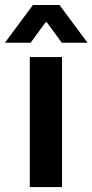

<svg xmlns="http://www.w3.org/2000/svg" viewBox="-42 -760 375 780"><path d="M79.1 -528.3V0H210V-528.3ZM-22 -586.4H82.5L143.1 -669.4H148.4L209 -586.4H313.5L199.7 -739.7H91.8Z"/></svg>

Font: Wand UI Pro Bold
Style: Regular
Weight: 700
Designer: Andreas Faust
Version: Version 1.003;FEAKit 1.0